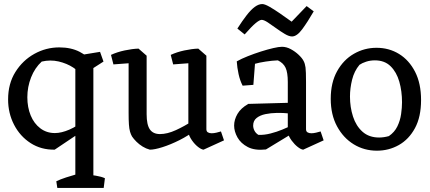

<svg xmlns="http://www.w3.org/2000/svg" viewBox="-20 -724 2124 948"><path d="M250 15Q183 16 131 -17.5Q79 -51 49.5 -108Q20 -165 20 -233Q20 -311 56 -368.5Q92 -426 149.5 -458Q207 -490 273 -490Q331 -490 373.5 -468Q416 -446 432 -417L389 -344Q373 -370 341.5 -390.5Q310 -411 269.5 -420.5Q229 -430 186 -420Q152 -389 133.5 -342Q115 -295 115 -244Q115 -194 131.5 -154Q148 -114 179 -90.5Q210 -67 251 -67Q283 -67 322.5 -84Q362 -101 408 -138L405 -89ZM263 204 258 171Q276 162 306.5 152Q337 142 356 137V204ZM399 204 400 137Q426 139 453.5 143.5Q481 148 498 156L492 204ZM352 204V-415L364 -450L474 -468L491 -420L441 -388V204Z M720 15Q701 10 684 -0.5Q667 -11 653.5 -24.5Q640 -38 632 -50Q626 -60 622 -74Q618 -88 616.5 -110Q615 -132 615 -166V-447L664 -484L704 -449V-160Q704 -108 720 -85Q736 -62 770 -62Q806 -62 848.5 -81.5Q891 -101 929 -126L947 -83Q910 -54 866 -32Q822 -10 782.5 2.5Q743 15 720 15ZM540 -406 528 -453Q558 -467 595.5 -475Q633 -483 664 -484L677 -459L633 -413ZM985 15Q974 14 958 1.5Q942 -11 928.5 -30Q915 -49 910 -68V-82V-447L959 -484L999 -449V-86Q999 -75 1006.5 -70.5Q1014 -66 1025 -66Q1036 -66 1048.5 -69Q1061 -72 1071 -75L1086 -31ZM835 -406 823 -453Q853 -467 890.5 -475Q928 -483 959 -484L972 -459L928 -413Z M1477 15Q1466 14 1450 1.5Q1434 -11 1420 -30Q1406 -49 1401 -68V-82V-319Q1401 -366 1390 -389.5Q1379 -413 1352 -426Q1324 -425 1291.5 -420Q1259 -415 1239 -409L1231 -305L1178 -301Q1165 -326 1158 -358Q1151 -390 1149 -421Q1172 -434 1203.5 -446.5Q1235 -459 1268 -469.5Q1301 -480 1329 -486.5Q1357 -493 1372 -493Q1394 -493 1415.5 -481.5Q1437 -470 1454.5 -453.5Q1472 -437 1479 -423Q1486 -410 1488.5 -391Q1491 -372 1491 -319V-86Q1491 -75 1498.5 -70.5Q1506 -66 1517 -66Q1528 -66 1540.5 -69Q1553 -72 1563 -75L1578 -31ZM1293 14Q1238 20 1203.5 2Q1169 -16 1152.5 -45.5Q1136 -75 1136 -104Q1136 -133 1152.5 -161.5Q1169 -190 1206 -211L1426 -217L1422 -163L1406 -164Q1378 -167 1347.5 -166.5Q1317 -166 1290.5 -160.5Q1264 -155 1247 -141.5Q1230 -128 1230 -104Q1230 -91 1236.5 -78.5Q1243 -66 1256 -58Q1285 -57 1316 -65Q1347 -73 1373.5 -84Q1400 -95 1415 -102V-60ZM1422 -544Q1407 -544 1386 -556.5Q1365 -569 1343 -585Q1321 -601 1302 -613.5Q1283 -626 1272 -626Q1262 -626 1242.5 -610Q1223 -594 1188 -554L1152 -583Q1177 -622 1198 -649Q1219 -676 1238 -690Q1257 -704 1275 -704Q1287 -704 1310 -691Q1333 -678 1362 -658Q1391 -638 1420 -617L1494 -694L1529 -668Q1499 -616 1472.5 -580Q1446 -544 1422 -544Z M1841 20Q1778 20 1726.5 -11.5Q1675 -43 1644 -100.5Q1613 -158 1613 -236Q1613 -316 1644.5 -372.5Q1676 -429 1727.5 -458.5Q1779 -488 1839 -488Q1901 -488 1950.5 -457.5Q2000 -427 2029.5 -369.5Q2059 -312 2059 -230Q2059 -147 2029 -91.5Q1999 -36 1949.5 -8Q1900 20 1841 20ZM1852 -45Q1875 -45 1900 -52Q1928 -71 1942 -100Q1956 -129 1960.5 -161Q1965 -193 1965 -219Q1965 -274 1951.5 -321Q1938 -368 1908.5 -397Q1879 -426 1831 -426Q1808 -426 1788 -419.5Q1768 -413 1755 -404Q1729 -373 1718.5 -330.5Q1708 -288 1708 -247Q1708 -195 1723 -148.5Q1738 -102 1770 -73.5Q1802 -45 1852 -45Z"/></svg>

Font: Eczar
Style: Regular
Weight: 400
Designer: Vaibhav Singh
Foundry: Rosetta Type Foundry
Version: Version 2.000